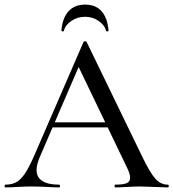

<svg xmlns="http://www.w3.org/2000/svg" viewBox="-25 -815 754 835"><path d="M199 -283H471L478 -261H187ZM704 0Q685 0 645 -2Q603 -4 585 -4Q562 -4 528 -2Q494 0 477 0Q473 0 473 -6Q473 -12 477 -12Q511 -12 526 -18.5Q541 -25 541 -42Q541 -59 526 -89L311 -536L343 -584L148 -132Q134 -98 134 -76Q134 -44 159 -28Q184 -12 231 -12Q236 -12 236 -6Q236 0 231 0Q213 0 179 -2Q141 -4 113 -4Q87 -4 51 -2Q19 0 -1 0Q-5 0 -5 -6Q-5 -12 -1 -12Q27 -12 46.5 -23Q66 -34 84 -61Q102 -88 125 -141L338 -632Q339 -635 345 -635.5Q351 -636 352 -632L592 -137Q627 -64 650.5 -38Q674 -12 704 -12Q709 -12 709 -6Q709 0 704 0ZM242 -683Q247 -738 273.5 -766.5Q300 -795 345 -795Q391 -795 416.5 -766.5Q442 -738 447 -683Q448 -679 442.5 -678.5Q437 -678 436 -681Q431 -705 404.5 -723.5Q378 -742 345 -742Q311 -742 284.5 -723.5Q258 -705 253 -681Q252 -678 247 -678.5Q242 -679 242 -683Z"/></svg>

Font: Cormorant Infant Medium
Style: Regular
Weight: 500
Designer: Christian Thalmann (Catharsis Fonts)
Foundry: Catharsis Fonts
Version: Version 4.000